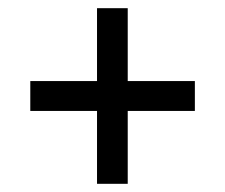

<svg xmlns="http://www.w3.org/2000/svg" viewBox="-20 -592 550 469"><path d="M217 -143H292V-321H456V-394H292V-572H217V-394H54V-321H217Z"/></svg>

Font: Noto Serif Tamil SemiCondensed ExtraBold
Style: Regular
Weight: 800
Width: 4
Designer: Indian Type Foundry, Tom Grace, and the Monotype Design Team
Foundry: Monotype Imaging Inc.
Version: Version 2.004